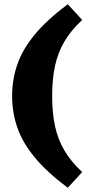

<svg xmlns="http://www.w3.org/2000/svg" viewBox="-20 -767 432 911"><path d="M227.5 -311.5Q227.5 -232.5 240.8 -169.8Q254 -107 285 -54Q316 -1 370 49.5L301.5 124Q202 49.5 144.2 -20.8Q86.5 -91 62 -162.2Q37.5 -233.5 37.5 -311.5Q37.5 -389.5 62 -460.8Q86.5 -532 144.2 -602.2Q202 -672.5 301.5 -747L370 -672.5Q316 -622 285 -569Q254 -516 240.8 -453.2Q227.5 -390.5 227.5 -311.5Z"/></svg>

Font: Newsreader 6pt ExtraBold
Style: Regular
Weight: 800
Designer: Hugues Gentile
Foundry: Production Type
Version: Version 1.003; ttfautohint (v1.8.3)